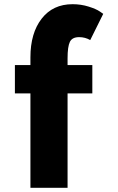

<svg xmlns="http://www.w3.org/2000/svg" viewBox="-20 -895 563 915"><path d="M125 -585V-622Q125 -737 178.5 -806Q232 -875 326 -875Q366 -875 402.5 -863.5Q439 -852 456 -840L472 -829L410 -704Q386 -718 357 -718Q324 -718 313 -695.5Q302 -673 302 -617V-585H420V-450H302V0H125V-450H51V-585Z"/></svg>

Font: Hussar
Style: BoldWeb
Weight: 700
Foundry: Cannot Into Space Fonts
Version: Version 2.00